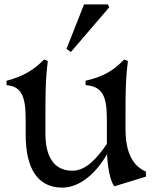

<svg xmlns="http://www.w3.org/2000/svg" viewBox="-20 -840 705 875"><path d="M264 15C338 15 414 -43 468 -138C470 -82 481 -16 501 9L645 -35V-58C585 -84 552 -144 552 -253V-301C552 -407 552 -477 563 -562L546 -569C501 -523 460 -493 370 -472V-452C445 -446 467 -406 467 -297V-184C424 -122 374 -62 310 -62C228 -62 187 -123 187 -231V-301C187 -407 187 -477 198 -562L181 -569C136 -523 90 -493 10 -472V-452C75 -446 97 -406 97 -297V-227C97 -71 152 15 264 15ZM283 -617 303 -603 478 -807 471 -820H363Z"/></svg>

Font: Basteleur Moonlight
Style: Regular
Weight: 300
Designer: Keussel
Foundry: Keussel Studio
Version: Version 1.300;Glyphs 3.2 (3192)